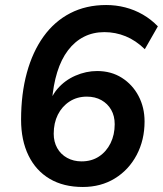

<svg xmlns="http://www.w3.org/2000/svg" viewBox="-20 -735 649 765"><path d="M310 10Q233 10 178 -22.5Q123 -55 93.5 -115.5Q64 -176 64 -258Q64 -361 87 -445Q110 -529 153.5 -589.5Q197 -650 260 -682.5Q323 -715 403 -715Q442 -715 479 -705.5Q516 -696 549 -677Q582 -658 609 -630L557 -539Q521 -574 480.5 -590.5Q440 -607 396 -607Q351 -607 314.5 -588.5Q278 -570 251 -534.5Q224 -499 208 -447.5Q192 -396 187 -331L183 -298H172Q179 -346 208.5 -380.5Q238 -415 280.5 -433.5Q323 -452 367 -452Q423 -452 465.5 -425Q508 -398 532 -352.5Q556 -307 556 -251Q556 -177 524.5 -117.5Q493 -58 437.5 -24Q382 10 310 10ZM305 -92Q345 -92 374.5 -111.5Q404 -131 420.5 -164.5Q437 -198 437 -240Q437 -273 423 -297.5Q409 -322 384 -336Q359 -350 326 -350Q287 -350 257 -330.5Q227 -311 210.5 -278Q194 -245 194 -202Q194 -170 208 -145Q222 -120 247.5 -106Q273 -92 305 -92Z"/></svg>

Font: Nunito Sans 12pt ExtraLight 12pt
Style: Bold Italic
Weight: 700
Italic angle: -9°
Version: Version 3.101;gftools[0.9.27]